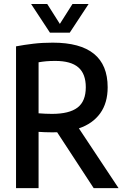

<svg xmlns="http://www.w3.org/2000/svg" viewBox="-20 -968 640 988"><path d="M62.5 0V-729.5Q105 -737.5 151.2 -743Q197.5 -748.5 251.5 -748.5Q534 -748.5 534 -519Q534 -438 495.5 -384.8Q457 -331.5 386 -307.5L590 0H462L274 -287.5Q262 -287 249 -287Q226 -287 210.2 -287.8Q194.5 -288.5 178.5 -289.5V0ZM247.5 -382Q336.5 -382 379 -414.5Q421.5 -447 421.5 -519Q421.5 -588 383.2 -621.2Q345 -654.5 264.5 -654.5Q238.5 -654.5 218.5 -652.8Q198.5 -651 178.5 -647.5V-385Q198 -383.5 213 -382.8Q228 -382 247.5 -382ZM237 -800 140 -947.5H223L288 -845L353 -947.5H436L339 -800Z"/></svg>

Font: Encode Sans Condensed SemiBold
Style: Regular
Weight: 600
Width: 3
Designer: Multiple Designers
Foundry: Impallari Type
Version: Version 3.000; ttfautohint (v1.8.3) -l 8 -r 50 -G 200 -x 14 